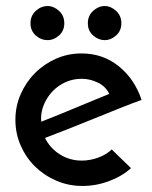

<svg xmlns="http://www.w3.org/2000/svg" viewBox="-20 -606 503 636"><path d="M138 -586Q158 -586 175.5 -570Q193 -554 193 -529Q193 -504 175.5 -488.5Q158 -473 138 -473Q116 -473 98.5 -488.5Q81 -504 81 -529Q81 -554 98.5 -570Q116 -586 138 -586ZM327 -586Q347 -586 364.5 -570Q382 -554 382 -529Q382 -504 364.5 -488.5Q347 -473 327 -473Q306 -473 288.5 -488.5Q271 -504 271 -529Q271 -554 288.5 -570Q306 -586 327 -586ZM342 -295Q330 -320 304 -332.5Q278 -345 251 -345Q222 -345 197.5 -334Q173 -323 155 -304.5Q137 -286 126.5 -262Q116 -238 116 -213Q116 -208 116.5 -206Q117 -204 117 -203Q143 -213 173.5 -225.5Q204 -238 234 -250.5Q264 -263 292 -274.5Q320 -286 342 -295ZM414 -49Q384 -22 341 -6Q298 10 253 10Q207 10 166.5 -7.5Q126 -25 96 -54.5Q66 -84 48.5 -124Q31 -164 31 -209Q31 -254 48.5 -294Q66 -334 96 -364Q126 -394 165.5 -411.5Q205 -429 250 -429Q321 -429 373.5 -386.5Q426 -344 449 -275Q418 -264 378 -248Q338 -232 295 -214.5Q252 -197 209 -180Q166 -163 129 -149Q146 -115 178.5 -94.5Q211 -74 251 -74Q278 -74 305.5 -84Q333 -94 350 -111Z"/></svg>

Font: JosefinSans
Style: SemiBold
Weight: 600
Designer: Santiago Orozco
Foundry: Typemade
Version: Version 1.0 ; ttfautohint (v1.3)